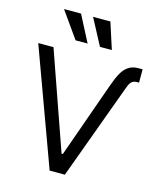

<svg xmlns="http://www.w3.org/2000/svg" viewBox="-135 -1034 937 1129"><g transform="rotate(15 334.0 -469.5)"><path d="M626 -716.8H650.4V-635.7H638.7Q621.1 -635.7 610.4 -628.4Q599.6 -621.1 593.3 -607.9Q586.9 -594.7 577.1 -567.4Q577.1 -566.4 576.7 -565.9Q576.2 -565.4 576.2 -564.5L369.1 0H276.4L17.6 -707H110.4L318.4 -114.3H326.2L489.3 -574.2Q506.8 -624 523.9 -654.3Q541 -684.6 565.4 -700.7Q589.8 -716.8 626 -716.8ZM112.3 -939.5H215.8L298.8 -779.3H225.6ZM289.1 -939.5H394.5L446.3 -779.3H374Z"/></g></svg>

Font: Pretendard JP Variable
Style: Regular
Weight: 400
Designer: Base glyphs from Inter by Rasmus Andersson; Hangul glyphs from Noto Sans CJK(Source Han Sans) by Jang Soo-young and Kang
Foundry: Kil Hyung-jin
Version: Version 1.307;Glyphs 3.2 (3192)